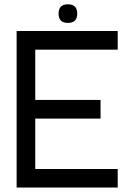

<svg xmlns="http://www.w3.org/2000/svg" viewBox="-20 -857 565 880"><path d="M291 -752Q248.5 -752 248.5 -794.4Q248.5 -837.4 291 -837.4Q334 -837.4 334 -794.4Q334 -752 291 -752ZM519.5 2.4H56.2V-714.8H519.5V-629.4H141.6V-398.9H440.9V-313.5H141.6V-82.5H519.5Z"/></svg>

Font: Proletarsk
Style: Regular
Weight: 400
Designer: Peter Wiegel, original typeface by Carl Albert Fahrenwaldt 1901
Foundry: Peter Wiegel
Version: Version 1.000 2010 initial release